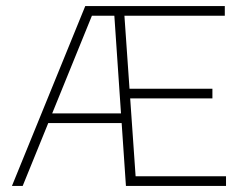

<svg xmlns="http://www.w3.org/2000/svg" viewBox="-20 -615 804 635"><path d="M19.5 0 262 -595H373.5V-563H284L55 0ZM128.5 -208 138 -240H398.5V-208ZM396.5 0 356 -595H723.5V-563H391.5L428.5 -32H727.5V0ZM400.5 -289.5V-321.5H682.5V-289.5Z"/></svg>

Font: Encode Sans SC Thin
Style: Regular
Weight: 250
Designer: Multiple Designers
Foundry: Impallari Type
Version: Version 3.002